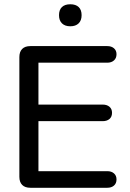

<svg xmlns="http://www.w3.org/2000/svg" viewBox="-20 -888 614 908"><path d="M71.6 -51.9V-618.1Q71.6 -643.2 85 -656.6Q98.3 -670 123.5 -670H487.5Q506.9 -670 518.9 -659.7Q531 -649.3 531 -631.6Q531 -612.8 518.9 -602.2Q506.9 -591.5 487.5 -591.5H161.8V-393.4H465.6Q485.6 -393.4 497.7 -383.1Q509.8 -372.8 509.8 -354.4Q509.8 -335.6 497.7 -325.3Q485.6 -315 465.6 -315H161.8V-78.5H487.5Q506.9 -78.5 518.9 -68.1Q531 -57.8 531 -39.4Q531 -20.7 518.9 -10.3Q506.9 0 487.5 0H123.5Q98.3 0 85 -13.4Q71.6 -26.8 71.6 -51.9ZM259.1 -816.3Q259.1 -841.4 272.9 -854.6Q286.7 -867.8 312.5 -867.8Q338.3 -867.8 352.1 -854.6Q365.9 -841.4 365.9 -816.3Q365.9 -791.1 351.8 -777.4Q337.6 -763.7 312.5 -763.7Q287.3 -763.7 273.2 -777.4Q259.1 -791.1 259.1 -816.3Z"/></svg>

Font: SN Pro Thin
Style: Regular
Weight: 200
Designer: Tobias Whetton
Foundry: Supernotes
Version: Version 1.003;Glyphs 3.3 (3324)